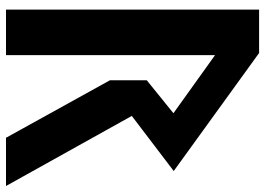

<svg xmlns="http://www.w3.org/2000/svg" viewBox="-142 -743 885 641"><g transform="rotate(90 300.5 -422.5)"><path d="M367 -420 551 -560 157 -845H12V0H164V-698L358 -559L248 -470V-347L440 0H601Z"/></g></svg>

Font: Ny Stormning
Style: Sv
Weight: 900
Designer: Robert Jablonski, Mew Too
Foundry: Cannot Into Space Fonts
Version: Version 0.90